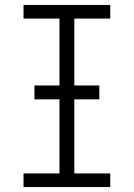

<svg xmlns="http://www.w3.org/2000/svg" viewBox="-20 -755 540 775"><path d="M75 0V-55H220V-680H75V-735H425V-680H280V-55H425V0ZM119 -354V-410H381V-354Z"/></svg>

Font: Iosevka Curly Light
Style: Regular
Weight: 300
Monospace: yes
Designer: Belleve Invis
Foundry: Belleve Invis
Version: Version 22.1.2; ttfautohint (v1.8.4)